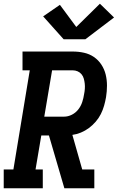

<svg xmlns="http://www.w3.org/2000/svg" viewBox="-24 -1012 644 1032"><path d="M-4 0V-101H48L136 -634H97V-735H367Q398 -735 427.5 -728.5Q457 -722 481 -705.5Q505 -689 521 -664.5Q537 -640 544 -611.5Q551 -583 551 -552Q551 -521 546 -490Q542 -467 535.5 -444Q529 -421 518 -399Q507 -377 490.5 -358Q474 -339 454 -324Q434 -309 411 -299.5Q388 -290 365 -287L418 -101H483V0H322L239 -284H198L167 -101H206V0ZM214 -385H320Q342 -385 362.5 -395.5Q383 -406 397 -424Q411 -442 418 -463.5Q425 -485 428 -506Q431 -520 432 -534.5Q433 -549 431.5 -562.5Q430 -576 426.5 -589Q423 -602 414.5 -612.5Q406 -623 393.5 -628.5Q381 -634 367 -634H256ZM435 -801H318L208 -924L298 -986L386 -867L513 -992L589 -918Z"/></svg>

Font: Iosevka Slab Extended Oblique
Style: Bold
Weight: 700
Width: 7
Italic angle: -9°
Monospace: yes
Designer: Belleve Invis
Foundry: Belleve Invis
Version: Version 11.1.1; ttfautohint (v1.8.3)